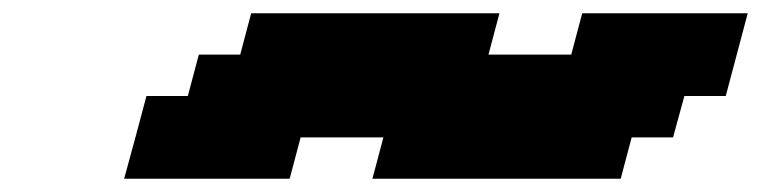

<svg xmlns="http://www.w3.org/2000/svg" viewBox="-20 -895 1149 290"><path d="M542.5 -625H917.5L934.1 -687.5H996.6L1013.7 -750H1076.2Q1081.5 -770.5 1092.8 -812.5Q1104 -854.5 1109.4 -875H859.4L842.8 -812.5H717.8L734.4 -875H359.4L342.8 -812.5H280.3L263.7 -750H201.2Q195.8 -729.5 184.6 -687.7Q173.3 -646 167.5 -625H417.5L434.1 -687.5H559.1Z"/></svg>

Font: Faithful 32x
Style: BoldOblique
Weight: 400
Foundry: Faithful Resource Pack
Version: Version 1.0; January 27, 2023